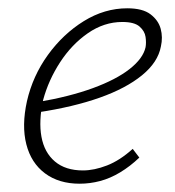

<svg xmlns="http://www.w3.org/2000/svg" viewBox="-20 -437 423 463"><path d="M172 6Q122 6 88.5 -19Q55 -44 43.5 -89Q32 -134 45 -193Q59 -254 95.5 -304.5Q132 -355 182 -386Q232 -417 287 -417Q324 -417 343 -402.5Q362 -388 367.5 -367.5Q373 -347 368 -325Q361 -287 322.5 -255.5Q284 -224 220.5 -201.5Q157 -179 71 -166L72 -191Q148 -204 204 -224.5Q260 -245 292.5 -270.5Q325 -296 331 -323Q333 -334 331 -348Q329 -362 316.5 -373Q304 -384 275 -384Q231 -384 192 -357Q153 -330 125 -287Q97 -244 84 -196Q73 -145 80 -107Q87 -69 112.5 -47.5Q138 -26 180 -26Q207 -26 238 -38Q269 -50 300 -78L316 -57Q294 -36 270 -21.5Q246 -7 221.5 -0.5Q197 6 172 6Z"/></svg>

Font: Ysabeau Infant ExtraLight
Style: Italic
Weight: 250
Italic angle: -12°
Designer: Christian Thalmann (Catharsis Fonts)
Version: Version 2.001;gftools[0.9.30]; featfreeze: ss01,ss02,lnum